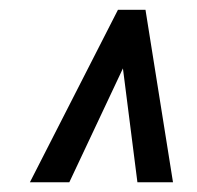

<svg xmlns="http://www.w3.org/2000/svg" viewBox="-20 -731 405 395"><path d="M232.9 -590.3 122.6 -356H41.5L222.7 -710.9H279.3L335.9 -356H262.7Z"/></svg>

Font: TypoPRO Roboto
Style: Italic
Weight: 400
Italic angle: -12°
Designer: Google
Version: Version 2.136; 2016